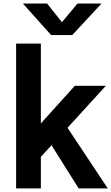

<svg xmlns="http://www.w3.org/2000/svg" viewBox="-20 -1056 624 1076"><path d="M70.3 0V-811.5H209V-364.3L399.4 -575.2H573.2L358.4 -339.8L584 0H420.9L268.6 -242.2L209 -176.8V0ZM108.4 -1036.1H244.1L327.1 -931.6L414.1 -1036.1H548.8L384.8 -859.4H266.6Z"/></svg>

Font: Gothic A1 ExtraBold
Style: Regular
Weight: 800
Designer: HanYang I&C Co.,Ltd.
Foundry: HanYang I&C Co.,Ltd.
Version: Version 2.50